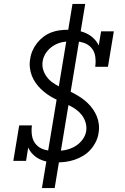

<svg xmlns="http://www.w3.org/2000/svg" viewBox="-20 -858 640 980"><path d="M269 -29Q246 -29 224 -32.5Q202 -36 182.5 -45.5Q163 -55 148 -70Q133 -85 124 -105L113 -37H48L78 -218H143Q139 -191 143.5 -164.5Q148 -138 165 -119.5Q182 -101 207.5 -94Q233 -87 260 -87Q285 -87 310 -91.5Q335 -96 358.5 -108.5Q382 -121 399 -142.5Q416 -164 420 -189Q423 -211 417 -232Q411 -253 398.5 -269.5Q386 -286 369 -298.5Q352 -311 333 -320Q314 -329 294.5 -337.5Q275 -346 256.5 -355.5Q238 -365 221 -377Q204 -389 189 -403.5Q174 -418 162 -435Q150 -452 142.5 -471.5Q135 -491 132.5 -513Q130 -535 134 -557Q137 -579 146 -599.5Q155 -620 169 -638Q183 -656 201.5 -670Q220 -684 240.5 -692Q261 -700 282.5 -703Q304 -706 325 -706Q350 -706 374 -702Q398 -698 419 -688.5Q440 -679 457 -663Q474 -647 484 -626L496 -698H561L531 -517H466Q470 -544 466 -570.5Q462 -597 445 -615.5Q428 -634 402.5 -641Q377 -648 350 -648Q326 -648 301.5 -643.5Q277 -639 255 -626Q233 -613 217.5 -592Q202 -571 198 -547Q194 -524 200 -503.5Q206 -483 218.5 -466Q231 -449 248 -437Q265 -425 283.5 -415.5Q302 -406 321.5 -398Q341 -390 359.5 -380Q378 -370 395 -358.5Q412 -347 427 -332.5Q442 -318 454 -301Q466 -284 474 -264.5Q482 -245 484.5 -223.5Q487 -202 483 -179Q480 -156 469 -134Q458 -112 442 -94Q426 -76 404.5 -63Q383 -50 360.5 -42.5Q338 -35 315 -32Q292 -29 269 -29ZM194 102 322 -669H355L323 -674L350 -838H415L287 -66H255L286 -61L259 102Z"/></svg>

Font: Iosevka Slab LtExObl
Style: Regular
Weight: 300
Width: 7
Italic angle: -9°
Monospace: yes
Designer: Belleve Invis
Foundry: Belleve Invis
Version: Version 11.1.0; ttfautohint (v1.8.3)